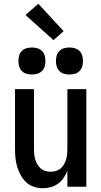

<svg xmlns="http://www.w3.org/2000/svg" viewBox="-20 -995 540 1023"><path d="M209 8Q185 8 161.5 0.5Q138 -7 120.5 -23Q103 -39 91 -60.5Q79 -82 72 -105Q65 -128 62.5 -152Q60 -176 60 -200V-520H161V-200Q161 -186 162.5 -172Q164 -158 168 -144.5Q172 -131 179.5 -118.5Q187 -106 197.5 -97Q208 -88 222 -84Q236 -80 250 -80Q264 -80 278 -84Q292 -88 302.5 -97Q313 -106 320.5 -118.5Q328 -131 332 -144.5Q336 -158 337.5 -172Q339 -186 339 -200V-520H440V0H339V-85Q331 -65 319 -47Q307 -29 289.5 -16.5Q272 -4 251 2Q230 8 209 8ZM350 -598Q335 -598 321 -602Q307 -606 296.5 -616.5Q286 -627 282 -641Q278 -655 278 -670Q278 -685 282 -699Q286 -713 296.5 -723.5Q307 -734 321 -738Q335 -742 350 -742Q365 -742 379 -738Q393 -734 403.5 -723.5Q414 -713 418 -699Q422 -685 422 -670Q422 -655 418 -641Q414 -627 403.5 -616.5Q393 -606 379 -602Q365 -598 350 -598ZM150 -598Q135 -598 121 -602Q107 -606 96.5 -616.5Q86 -627 82 -641Q78 -655 78 -670Q78 -685 82 -699Q86 -713 96.5 -723.5Q107 -734 121 -738Q135 -742 150 -742Q165 -742 179 -738Q193 -734 203.5 -723.5Q214 -713 218 -699Q222 -685 222 -670Q222 -655 218 -641Q214 -627 203.5 -616.5Q193 -606 179 -602Q165 -598 150 -598ZM265 -781 116 -915 184 -975 319 -829Z"/></svg>

Font: Zed Sans Semibold
Style: Regular
Weight: 600
Designer: Belleve Invis
Foundry: Belleve Invis
Version: Version 1.0.0; ttfautohint (v1.8.4)